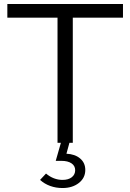

<svg xmlns="http://www.w3.org/2000/svg" viewBox="-20 -720 657 968"><path d="M17 -631V-700H600V-631H347V0H330L315 55Q358 57 384 79Q410 101 410 137Q410 177 377.5 202.5Q345 228 295 228Q262 228 233 217.5Q204 207 182 187L212 155Q231 171 252 179Q273 187 295 187Q325 187 342 173.5Q359 160 359 138Q359 116 340.5 103.5Q322 91 290 91H261L287 0H270V-631Z"/></svg>

Font: Red Hat Display
Style: Regular
Weight: 400
Designer: Pentagram / MCKL
Foundry: Pentagram / MCKL
Version: Version 1.003; Red Hat Display